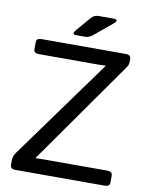

<svg xmlns="http://www.w3.org/2000/svg" viewBox="-94 -940 783 1008"><g transform="rotate(10 297.0 -436.0)"><path d="M250.5 -752Q222.7 -752 244.6 -777.8L309.6 -853.5Q325.2 -871.6 349.1 -871.6H425.8Q463.4 -871.6 432.6 -846.2L335.9 -766.1Q318.8 -752 296.4 -752ZM58.6 0Q31.7 0 31.7 -22V-45.4Q31.7 -68.8 46.4 -88.9L430.2 -619.1V-621.1Q410.6 -620.1 391.1 -620.1H74.2Q47.4 -620.1 47.4 -642.1V-678.2Q47.4 -700.2 74.2 -700.2H524.4Q551.3 -700.2 551.3 -678.2V-663.1Q551.3 -647 541.5 -633.3L152.8 -81.1V-79.1Q166 -80.1 191.9 -80.1H535.2Q562 -80.1 562 -58.1V-22Q562 0 535.2 0Z"/></g></svg>

Font: Istok Web
Style: Regular
Weight: 400
Designer: Andrey V. Panov
Foundry: Andrey V. Panov
Version: Version 1.0.2g